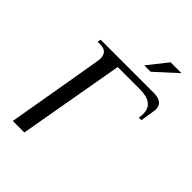

<svg xmlns="http://www.w3.org/2000/svg" viewBox="-243 -952 1060 1060"><g transform="rotate(45 287.0 -422.5)"><path d="M120 -348Q130 -409 144.5 -492Q159 -575 159 -583Q159 -611 146 -625.5Q133 -640 102 -640H82L86 -660H501Q574 -660 574 -601Q574 -599 570 -574L559 -505H539Q542 -522 542 -535Q542 -620 434 -620H259L150 0H60ZM356 -730 447 -845H532L406 -730Z"/></g></svg>

Font: Philosopher
Style: Italic
Weight: 400
Italic angle: -10°
Designer: Jovanny Lemonad
Foundry: Jovanny Lemonad
Version: Version 2.000